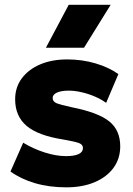

<svg xmlns="http://www.w3.org/2000/svg" viewBox="-20 -790 572 824"><path d="M265 14Q191 14 130.5 -3.8Q70 -21.5 25 -54L79.5 -177.5Q123.5 -151 172.2 -135.5Q221 -120 263.5 -120Q299 -120 317.5 -128.8Q336 -137.5 336 -154.5Q336 -169.5 319 -176Q302 -182.5 250.5 -191.5Q144 -208 94.5 -249.5Q45 -291 45 -364Q45 -415.5 73.8 -454Q102.5 -492.5 152.8 -513.8Q203 -535 268.5 -535Q332.5 -535 390 -518Q447.5 -501 488 -472L435.5 -348.5Q414 -364 386.8 -375.8Q359.5 -387.5 330.2 -394.2Q301 -401 274.5 -401Q243.5 -401 224.8 -392.8Q206 -384.5 206 -369.5Q206 -354.5 221.8 -347.5Q237.5 -340.5 289 -329.5Q402 -307 449 -269Q496 -231 496 -162Q496 -109 466.8 -69.2Q437.5 -29.5 385.5 -7.8Q333.5 14 265 14ZM177 -585 275 -769.5H455L340.5 -585Z"/></svg>

Font: Geologica Roman ExtraBold
Style: Regular
Weight: 800
Designer: Sindre Bremnes, Frode Helland
Foundry: Monokrom Skriftforlag AS
Version: Version 1.010;gftools[0.9.28]